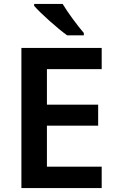

<svg xmlns="http://www.w3.org/2000/svg" viewBox="-20 -958 593 978"><path d="M299 -938H154V-928C187 -890 273 -813 322 -778H407V-790C375 -827 326 -893 299 -938ZM498 0V-109H219V-318H480V-425H219V-606H498V-714H89V0Z"/></svg>

Font: Noto Sans Georgian SemiBold
Style: Regular
Weight: 600
Designer: Monotype Design Team, Akaki Razmadze
Foundry: Google LLC
Version: Version 2.005